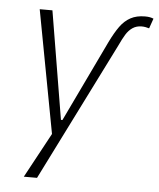

<svg xmlns="http://www.w3.org/2000/svg" viewBox="-50 -544 636 767"><g transform="rotate(5 267.5 -160.0)"><path d="M364 -385Q383 -424 401 -449Q419 -474 443 -487Q467 -500 501 -500Q512 -500 520 -498.5Q528 -497 535 -494L521 -454Q515 -456 507 -457.5Q499 -459 491 -459Q470 -459 454.5 -448.5Q439 -438 428 -420Q417 -402 405 -376L127 180H74L179 -14L175 20L79 -492H130L202 -59H208Z"/></g></svg>

Font: Nunito Sans 7pt Condensed ExtraLight
Style: Italic
Weight: 250
Width: 3
Italic angle: -9°
Designer: Vernon Adams
Foundry: Vernon Adams
Version: Version 3.101;gftools[0.9.27]